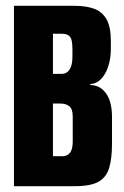

<svg xmlns="http://www.w3.org/2000/svg" viewBox="-20 -640 426 660"><path d="M28 0V-620H236Q276 -620 303.5 -610Q331 -600 346 -574Q361 -548 361 -500V-470Q361 -440 352.5 -413Q344 -386 328 -369Q312 -352 290 -351V-348Q317 -347 334 -331Q351 -315 358 -291Q365 -267 365 -241V-147Q365 -96 355.5 -63.5Q346 -31 319 -15.5Q292 0 237 0ZM162 -103H194Q206 -103 214 -108.5Q222 -114 226 -125Q230 -136 230 -155V-239Q230 -266 218 -275Q206 -284 189 -284H162ZM162 -386H191Q203 -386 211 -392Q219 -398 224 -411Q229 -424 229 -447V-470Q229 -488 226.5 -500Q224 -512 216 -518Q208 -524 192 -524H162Z"/></svg>

Font: Smooch Sans ExtraBold
Style: Regular
Weight: 800
Designer: Robert E. Leuschke
Foundry: Robert E. Leuschke
Version: Version 1.010